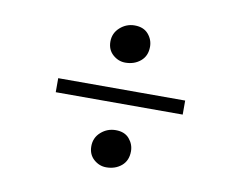

<svg xmlns="http://www.w3.org/2000/svg" viewBox="-59 -604 787 627"><g transform="rotate(10 334.5 -290.0)"><path d="M330.5 -400.5Q307.5 -400.5 289.2 -416.8Q271 -433 271 -460Q271 -488 292 -506.8Q313 -525.5 340.5 -525.5Q370 -525.5 385.8 -507.2Q401.5 -489 401.5 -465.5Q401.5 -435 381 -417.8Q360.5 -400.5 330.5 -400.5ZM545 -312.5V-266H124V-312.5ZM269 -112.5Q269 -141 290 -159.5Q311 -178 339 -178Q368.5 -178 384 -159.8Q399.5 -141.5 399.5 -118.5Q399.5 -87.5 379 -70.2Q358.5 -53 328.5 -53Q305.5 -53 287.2 -69.2Q269 -85.5 269 -112.5Z"/></g></svg>

Font: Merriweather 120pt Light
Style: Regular
Weight: 300
Version: Version 2.100